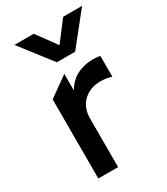

<svg xmlns="http://www.w3.org/2000/svg" viewBox="-189 -843 803 925"><g transform="rotate(-30 212.5 -380.0)"><path d="M76.6 0V-440.1L186.6 -518.8V-426.6Q214.5 -472.8 254.2 -491.6Q294 -510.4 338.6 -510.4Q348.8 -510.4 359.5 -509.5Q370.2 -508.7 380.4 -507V-390.9Q365.7 -395.6 350.1 -398.1Q334.4 -400.6 319.1 -400.6Q261.3 -400.6 223.9 -365.4Q186.6 -330.2 186.6 -269.2V0ZM183.4 -585 48.4 -759.5H155.7L235.8 -649.9L319.4 -759.5H424.7L285.3 -585Z"/></g></svg>

Font: Geologica-Sharp
Style: Regular
Weight: 100
Designer: Sindre Bremnes, Frode Helland
Foundry: Monokrom Skriftforlag AS
Version: Version 1.010;gftools[0.9.28]